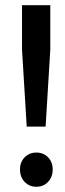

<svg xmlns="http://www.w3.org/2000/svg" viewBox="-20 -711 250 740"><path d="M57.1 -58.1Q57.1 -86.4 75 -104.7Q92.8 -123 120.1 -123Q147.5 -123 165.3 -104.7Q183.1 -86.4 183.1 -58.1Q183.1 -28.8 165.3 -10Q147.5 8.8 120.1 8.8Q92.8 8.8 75 -10Q57.1 -28.8 57.1 -58.1ZM64.9 -519V-690.9H173.8V-519L155.8 -223.1H83Z"/></svg>

Font: Trueno
Style: Regular
Weight: 400
Designer: Julieta Ulanovsky
Foundry: Julieta Ulanovsky
Version: Version 3.001b | FøM Fix